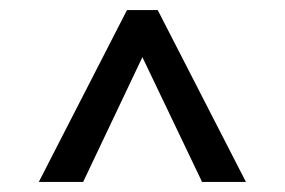

<svg xmlns="http://www.w3.org/2000/svg" viewBox="-20 -606 565 381"><path d="M57 -245 232 -586H293L468 -245H381L248 -523H277L145 -245Z"/></svg>

Font: Karla
Style: Regular
Weight: 400
Designer: Jonathan Pinhorn
Version: Version 2.004;gftools[0.9.33]